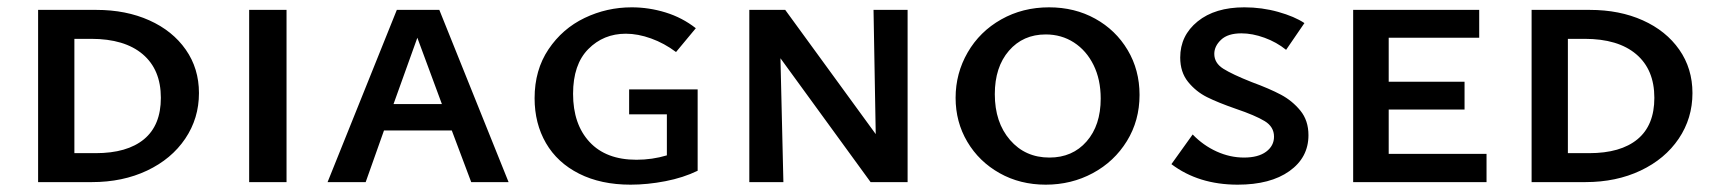

<svg xmlns="http://www.w3.org/2000/svg" viewBox="-20 -497 4687 524"><path d="M84 0V-470H243Q324 -470 387.5 -441.5Q451 -413 487 -361.5Q523 -310 523 -243Q523 -174 485.5 -118.5Q448 -63 381.5 -31.5Q315 0 231 0ZM229 -391H183V-79H241Q327 -79 373 -117Q419 -155 419 -230Q419 -307 369.5 -349Q320 -391 229 -391Z M660 -470H762V0H660Z M1213 -141H1028L978 0H874L1063 -470H1179L1368 0H1266ZM1186 -213 1119 -394 1054 -213Z M1884 -253V-31Q1845 -12 1796 -2.5Q1747 7 1701 7Q1620 7 1560.5 -23Q1501 -53 1470 -106.5Q1439 -160 1439 -229Q1439 -306 1477 -362.5Q1515 -419 1575.5 -448Q1636 -477 1704 -477Q1751 -477 1796.5 -463Q1842 -449 1879 -420L1825 -355Q1793 -379 1757 -392Q1721 -405 1688 -405Q1627 -405 1585.5 -363Q1544 -321 1544 -241Q1544 -158 1589 -109.5Q1634 -61 1717 -61Q1760 -61 1800 -73V-185H1697V-253Z M2457 -470V0H2356L2110 -338L2118 0H2025V-470H2123L2370 -131L2364 -470Z M2588 -230Q2588 -297 2621 -354Q2654 -411 2712.5 -444Q2771 -477 2843 -477Q2913 -477 2969 -446Q3025 -415 3057.5 -360.5Q3090 -306 3090 -238Q3090 -168 3055.5 -112Q3021 -56 2962.5 -24.5Q2904 7 2834 7Q2764 7 2708 -24.5Q2652 -56 2620 -110Q2588 -164 2588 -230ZM2984 -228Q2984 -280 2964.5 -319.5Q2945 -359 2911 -381Q2877 -403 2834 -403Q2772 -403 2733.5 -358.5Q2695 -314 2695 -240Q2695 -163 2736.5 -115Q2778 -67 2844 -67Q2907 -67 2945.5 -111Q2984 -155 2984 -228Z M3353 -200Q3304 -217 3274 -232Q3244 -247 3222.5 -273.5Q3201 -300 3201 -340Q3201 -400 3248.5 -438.5Q3296 -477 3376 -477Q3424 -477 3468.5 -464.5Q3513 -452 3540 -434L3490 -361Q3464 -382 3431 -394Q3398 -406 3368 -406Q3331 -406 3312.5 -388.5Q3294 -371 3294 -350Q3294 -325 3318.5 -309.5Q3343 -294 3396 -273Q3445 -255 3476 -238.5Q3507 -222 3529 -195Q3551 -168 3551 -128Q3551 -67 3499 -30Q3447 7 3358 7Q3251 7 3177 -49L3235 -130Q3264 -100 3300.5 -83.5Q3337 -67 3375 -67Q3414 -67 3435.5 -83Q3457 -99 3457 -124Q3457 -151 3431.5 -166.5Q3406 -182 3353 -200Z M4037 -77V0H3673V-470H4017V-394H3770V-274H3977V-198H3770V-77Z M4160 0V-470H4319Q4400 -470 4463.5 -441.5Q4527 -413 4563 -361.5Q4599 -310 4599 -243Q4599 -174 4561.5 -118.5Q4524 -63 4457.5 -31.5Q4391 0 4307 0ZM4305 -391H4259V-79H4317Q4403 -79 4449 -117Q4495 -155 4495 -230Q4495 -307 4445.5 -349Q4396 -391 4305 -391Z"/></svg>

Font: Ysabeau SC Semibold
Style: Regular
Weight: 600
Designer: Christian Thalmann (Catharsis Fonts)
Version: Version 0.003